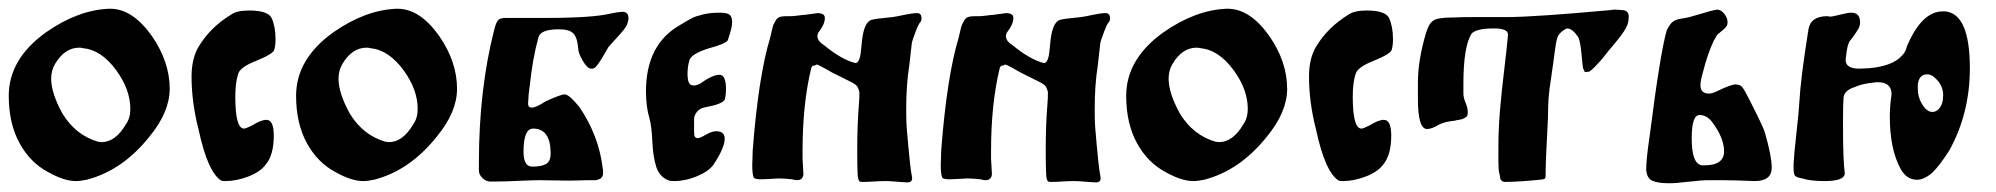

<svg xmlns="http://www.w3.org/2000/svg" viewBox="-20 -414 4564 439"><path d="M0 -195Q0 -279 85 -340Q158 -391 229 -394Q229 -394 232 -394Q283 -394 327 -332Q368 -273 368 -211Q368 -158 322 -102Q260 -24 178 -3Q164 0 153 0Q127 0 91 -20Q49 -42 24.5 -87Q0 -132 0 -195ZM169 -304Q166 -305 161 -305Q128 -305 106 -268Q97 -253 97 -234Q97 -201 123 -154Q153 -105 204 -90Q206 -90 208 -89.5Q210 -89 212 -89Q244 -89 268 -130Q278 -144 278 -165Q278 -209 246 -253Q212 -300 169 -304Z M589 -140Q606 -140 606 -104Q606 -59 587 -37Q575 -21 548 -10.5Q521 0 495 0Q489 0 486 -1Q455 -20 434 -118Q418 -180 418 -239Q418 -280 434 -307Q461 -352 509 -381Q522 -390 550 -390Q592 -390 601 -373Q610 -353 610 -324Q610 -310 607 -300Q605 -291 566 -275Q527 -260 524 -243Q518 -224 518 -193Q518 -120 538 -120Q542 -120 556 -127Q577 -140 589 -140Z M657 -195Q657 -279 742 -340Q815 -391 886 -394Q886 -394 889 -394Q940 -394 984 -332Q1025 -273 1025 -211Q1025 -158 979 -102Q917 -24 835 -3Q821 0 810 0Q784 0 748 -20Q706 -42 681.5 -87Q657 -132 657 -195ZM826 -304Q823 -305 818 -305Q785 -305 763 -268Q754 -253 754 -234Q754 -201 780 -154Q810 -105 861 -90Q863 -90 865 -89.5Q867 -89 869 -89Q901 -89 925 -130Q935 -144 935 -165Q935 -209 903 -253Q869 -300 826 -304Z M1188 -185Q1188 -184 1187.5 -179Q1187 -174 1189 -171Q1191 -168 1196 -168Q1206 -168 1227 -182Q1262 -198 1270 -198H1273Q1283 -196 1305 -169Q1349 -104 1358 -30Q1359 -25 1359 -20Q1359 -13 1356.5 -9.5Q1354 -6 1352 -5Q1350 -4 1343 -2H1323Q1315 -2 1305 -1.5Q1295 -1 1283 -1Q1273 -1 1247 -1.5Q1221 -2 1212 -2Q1198 -2 1165.5 -0.5Q1133 1 1118 1H1099Q1090 0 1082.5 -7.5Q1075 -15 1075 -24V-42Q1075 -209 1110 -346Q1114 -362 1118.5 -367.5Q1123 -373 1136 -373H1225Q1336 -373 1376 -383Q1396 -387 1403 -387Q1417 -387 1417 -372Q1417 -366 1413 -356Q1409 -348 1392 -329.5Q1375 -311 1371 -306Q1368 -301 1359 -285.5Q1350 -270 1344 -263Q1339 -257 1334 -257H1332Q1323 -257 1312.5 -275Q1302 -293 1302 -304Q1300 -328 1291 -337.5Q1282 -347 1258 -347Q1215 -347 1211 -328Q1198 -282 1191 -216Q1188 -196 1188 -185ZM1199 -120Q1177 -120 1177 -67Q1177 -33 1197 -33Q1218 -33 1228.5 -39Q1239 -45 1239 -63Q1239 -120 1199 -120Z M1617 -114Q1637 -114 1637 -97Q1637 -76 1611 -37Q1600 -22 1573.5 -11Q1547 0 1522 0Q1514 0 1510 -1Q1488 -9 1480.5 -32.5Q1473 -56 1471.5 -91Q1470 -126 1465 -143Q1457 -170 1457 -205Q1457 -314 1537 -358Q1555 -369 1563 -373Q1571 -377 1587.5 -381Q1604 -385 1625 -385Q1642 -385 1648 -380.5Q1654 -376 1654 -363Q1654 -350 1644 -322Q1640 -314 1599 -303Q1559 -290 1556 -275Q1552 -261 1552 -245Q1552 -220 1563 -219Q1570 -217 1581 -223Q1609 -243 1625 -243Q1640 -243 1640 -210Q1640 -201 1638 -189Q1637 -183 1627.5 -178.5Q1618 -174 1603 -171Q1588 -168 1586 -167Q1579 -165 1573 -157.5Q1567 -150 1567 -141V-113Q1567 -108 1567.5 -105Q1568 -102 1570 -100Q1572 -98 1576 -98Q1582 -99 1595 -106.5Q1608 -114 1617 -114Z M1777 -377H1788Q1794 -377 1805 -378.5Q1816 -380 1820 -380Q1848 -384 1849 -384Q1866 -384 1866 -373Q1866 -359 1853 -342Q1849 -337 1849 -331Q1849 -320 1865 -310Q1904 -278 1935 -270H1936Q1940 -270 1942.5 -274Q1945 -278 1946.5 -284.5Q1948 -291 1948.5 -297.5Q1949 -304 1950 -311.5Q1951 -319 1951 -322Q1956 -365 1974 -369Q1982 -371 1998 -372.5Q2014 -374 2021 -375Q2029 -376 2047.5 -380Q2066 -384 2077 -384Q2087 -384 2087 -372Q2087 -366 2084 -363Q2080 -359 2073.5 -341.5Q2067 -324 2065 -317Q2065 -316 2059 -264Q2052 -221 2052 -164Q2052 -137 2053 -124Q2061 -28 2065 -11Q2068 3 2055 3Q2049 3 2031.5 1.5Q2014 0 2005 0Q1994 0 1978 1Q1962 2 1953 2Q1949 2 1947 1.5Q1945 1 1944 -1Q1943 -3 1942.5 -4.5Q1942 -6 1941.5 -9.5Q1941 -13 1941 -15Q1940 -35 1940 -71Q1940 -129 1944 -177Q1945 -188 1945 -204Q1944 -208 1942.5 -211.5Q1941 -215 1939.5 -217Q1938 -219 1934.5 -221.5Q1931 -224 1929 -225Q1927 -226 1922 -228.5Q1917 -231 1915 -232L1881 -249L1867 -257Q1865 -258 1860.5 -260.5Q1856 -263 1852 -265Q1848 -267 1846 -266Q1844 -264 1841.5 -264Q1839 -264 1838 -263.5Q1837 -263 1835 -259Q1815 -177 1815 -69V-51L1817 -16Q1816 -2 1802 -2Q1799 -2 1791 -4Q1773 -6 1760 -6Q1757 -6 1742.5 -5Q1728 -4 1721 -4Q1704 -4 1703 -9Q1700 -16 1700 -37Q1700 -41 1700.5 -52Q1701 -63 1701 -70Q1714 -239 1741 -328Q1742 -332 1744.5 -343Q1747 -354 1748.5 -357.5Q1750 -361 1753.5 -367Q1757 -373 1762.5 -375Q1768 -377 1777 -377Z M2208 -377H2219Q2225 -377 2236 -378.5Q2247 -380 2251 -380Q2279 -384 2280 -384Q2297 -384 2297 -373Q2297 -359 2284 -342Q2280 -337 2280 -331Q2280 -320 2296 -310Q2335 -278 2366 -270H2367Q2371 -270 2373.5 -274Q2376 -278 2377.5 -284.5Q2379 -291 2379.5 -297.5Q2380 -304 2381 -311.5Q2382 -319 2382 -322Q2387 -365 2405 -369Q2413 -371 2429 -372.5Q2445 -374 2452 -375Q2460 -376 2478.5 -380Q2497 -384 2508 -384Q2518 -384 2518 -372Q2518 -366 2515 -363Q2511 -359 2504.5 -341.5Q2498 -324 2496 -317Q2496 -316 2490 -264Q2483 -221 2483 -164Q2483 -137 2484 -124Q2492 -28 2496 -11Q2499 3 2486 3Q2480 3 2462.5 1.5Q2445 0 2436 0Q2425 0 2409 1Q2393 2 2384 2Q2380 2 2378 1.5Q2376 1 2375 -1Q2374 -3 2373.5 -4.5Q2373 -6 2372.5 -9.5Q2372 -13 2372 -15Q2371 -35 2371 -71Q2371 -129 2375 -177Q2376 -188 2376 -204Q2375 -208 2373.5 -211.5Q2372 -215 2370.5 -217Q2369 -219 2365.5 -221.5Q2362 -224 2360 -225Q2358 -226 2353 -228.5Q2348 -231 2346 -232L2312 -249L2298 -257Q2296 -258 2291.5 -260.5Q2287 -263 2283 -265Q2279 -267 2277 -266Q2275 -264 2272.5 -264Q2270 -264 2269 -263.5Q2268 -263 2266 -259Q2246 -177 2246 -69V-51L2248 -16Q2247 -2 2233 -2Q2230 -2 2222 -4Q2204 -6 2191 -6Q2188 -6 2173.5 -5Q2159 -4 2152 -4Q2135 -4 2134 -9Q2131 -16 2131 -37Q2131 -41 2131.5 -52Q2132 -63 2132 -70Q2145 -239 2172 -328Q2173 -332 2175.5 -343Q2178 -354 2179.5 -357.5Q2181 -361 2184.5 -367Q2188 -373 2193.5 -375Q2199 -377 2208 -377Z M2555 -195Q2555 -279 2640 -340Q2713 -391 2784 -394Q2784 -394 2787 -394Q2838 -394 2882 -332Q2923 -273 2923 -211Q2923 -158 2877 -102Q2815 -24 2733 -3Q2719 0 2708 0Q2682 0 2646 -20Q2604 -42 2579.5 -87Q2555 -132 2555 -195ZM2724 -304Q2721 -305 2716 -305Q2683 -305 2661 -268Q2652 -253 2652 -234Q2652 -201 2678 -154Q2708 -105 2759 -90Q2761 -90 2763 -89.5Q2765 -89 2767 -89Q2799 -89 2823 -130Q2833 -144 2833 -165Q2833 -209 2801 -253Q2767 -300 2724 -304Z M3144 -140Q3161 -140 3161 -104Q3161 -59 3142 -37Q3130 -21 3103 -10.5Q3076 0 3050 0Q3044 0 3041 -1Q3010 -20 2989 -118Q2973 -180 2973 -239Q2973 -280 2989 -307Q3016 -352 3064 -381Q3077 -390 3105 -390Q3147 -390 3156 -373Q3165 -353 3165 -324Q3165 -310 3162 -300Q3160 -291 3121 -275Q3082 -260 3079 -243Q3073 -224 3073 -193Q3073 -120 3093 -120Q3097 -120 3111 -127Q3132 -140 3144 -140Z M3243 -119Q3222 -119 3222 -187Q3222 -187 3222 -195Q3222 -195 3222 -226Q3222 -275 3240 -337Q3247 -361 3258 -367.5Q3269 -374 3301 -374Q3318 -375 3360 -375H3427Q3487 -375 3663 -391Q3667 -392 3673 -392Q3676 -392 3681 -391.5Q3686 -391 3688 -391Q3704 -391 3704 -376Q3704 -361 3698 -351Q3691 -336 3658 -298Q3643 -278 3631 -266Q3618 -252 3613 -250Q3603 -249 3603 -250Q3603 -252 3600 -257Q3599 -258 3596 -291Q3593 -322 3588 -330Q3575 -349 3563 -349Q3562 -349 3560 -348Q3547 -340 3543 -333Q3539 -326 3536 -304Q3534 -287 3523 -211Q3520 -187 3520 -174Q3520 -150 3517 -96.5Q3514 -43 3514 -21Q3514 -19 3514 -16Q3514 -13 3514 -11.5Q3514 -10 3513.5 -8Q3513 -6 3511.5 -5Q3510 -4 3507 -4Q3505 -3 3466 0Q3438 2 3421 2Q3417 2 3414.5 0Q3412 -2 3411 -4Q3410 -6 3409.5 -11Q3409 -16 3408 -18Q3406 -25 3406 -48V-76Q3406 -118 3409.5 -160Q3413 -202 3419.5 -256Q3426 -310 3428 -335Q3428 -349 3396 -349Q3353 -349 3344 -336Q3326 -306 3326 -222V-200Q3326 -191 3331 -179Q3336 -167 3336 -158Q3336 -153 3335 -150Q3334 -147 3330 -145Q3326 -143 3324 -142Q3322 -141 3315.5 -140Q3309 -139 3306 -138Q3285 -136 3272 -130Q3254 -119 3243 -119Z M4031 -31Q4031 0 3992 0Q3946 -2 3914 -2Q3914 -2 3886 -2Q3871 -2 3841 1.5Q3811 5 3797 5Q3770 5 3757.5 -1Q3745 -7 3744 -27Q3744 -50 3752 -104Q3776 -293 3791 -345Q3798 -359 3805 -364.5Q3812 -370 3828 -372Q3842 -374 3867.5 -382Q3893 -390 3906 -392Q3915 -392 3922.5 -382.5Q3930 -373 3930 -363Q3930 -357 3926.5 -352.5Q3923 -348 3916.5 -343Q3910 -338 3908 -336Q3906 -335 3898 -320Q3884 -290 3874 -250Q3868 -230 3868 -219Q3868 -200 3888 -200Q3893 -200 3903 -204Q3937 -221 3949 -221Q3952 -221 3958 -219Q3961 -218 3964.5 -213.5Q3968 -209 3970.5 -204Q3973 -199 3976.5 -192.5Q3980 -186 3981 -184Q4012 -123 4015 -112Q4031 -57 4031 -31ZM3894 -136Q3882 -151 3866 -151Q3848 -151 3848 -98Q3848 -38 3872 -36H3877Q3922 -36 3922 -68Q3922 -99 3894 -136Z M4213 -385Q4233 -385 4233 -363Q4233 -355 4229 -348Q4225 -341 4218.5 -332Q4212 -323 4210 -321Q4203 -312 4200 -277Q4200 -257 4231 -257Q4234 -257 4242 -257.5Q4250 -258 4254 -258Q4307 -263 4328 -286Q4338 -296 4340 -308Q4374 -388 4422 -388H4428Q4484 -382 4484 -258Q4484 -155 4437 -70Q4416 -37 4399 -20Q4380 -3 4363 -3Q4339 -3 4325 -29Q4301 -74 4301 -147Q4301 -170 4304 -191Q4304 -193 4304.5 -195Q4305 -197 4305 -198Q4305 -226 4274 -226Q4267 -226 4263 -225Q4239 -223 4221 -215Q4195 -207 4195 -188Q4194 -175 4194 -142V-122Q4194 -48 4198 -18Q4198 0 4152 0Q4119 0 4101 -6Q4088 -8 4084.5 -12Q4081 -16 4081 -27V-40Q4082 -62 4087.5 -110Q4093 -158 4094 -179Q4097 -235 4115 -347Q4120 -377 4158 -377Q4161 -377 4163 -376H4164Q4170 -376 4187.5 -380.5Q4205 -385 4213 -385ZM4403 -237Q4396 -244 4386 -244Q4368 -244 4365 -221V-211Q4365 -186 4382 -166Q4390 -158 4398 -158Q4407 -158 4413.5 -165.5Q4420 -173 4422 -184Q4422 -186 4422.5 -190Q4423 -194 4423 -196Q4423 -220 4403 -237Z"/></svg>

Font: Fedorovsk Unicode
Style: Medium
Weight: 500
Designer: Aleksandr Andreev and Nikita Simmons
Version: Version 3.2